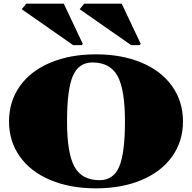

<svg xmlns="http://www.w3.org/2000/svg" viewBox="-20 -1030 1060 1060"><path d="M383.8 -780.8 100.1 -979 125 -1009.8H332L437 -788.1L432.1 -780.8ZM704.1 -780.8 419.9 -979 444.8 -1009.8H651.9L756.8 -788.1L752 -780.8ZM761.5 -36.1Q652.3 9.8 509.8 9.8Q367.2 9.8 258.1 -36.1Q148.9 -82 89.4 -166Q29.8 -250 29.8 -359.9Q29.8 -469.7 89.4 -554Q148.9 -638.2 258.1 -684.1Q367.2 -730 509.8 -730Q652.3 -730 761.5 -684.1Q870.6 -638.2 930.4 -554Q990.2 -469.7 990.2 -359.9Q990.2 -250 930.4 -166Q870.6 -82 761.5 -36.1ZM529.8 -35.2Q606 -35.2 637.9 -109.6Q669.9 -184.1 669.9 -359.9Q669.9 -535.6 628.9 -610.4Q587.9 -685.1 490.2 -685.1Q414.1 -685.1 382.1 -610.4Q350.1 -535.6 350.1 -359.9Q350.1 -184.1 391.1 -109.6Q432.1 -35.2 529.8 -35.2Z"/></svg>

Font: Yokawerad
Style: Regular
Weight: 500
Designer: gluk
Foundry: gluk
Version: Version 0.79